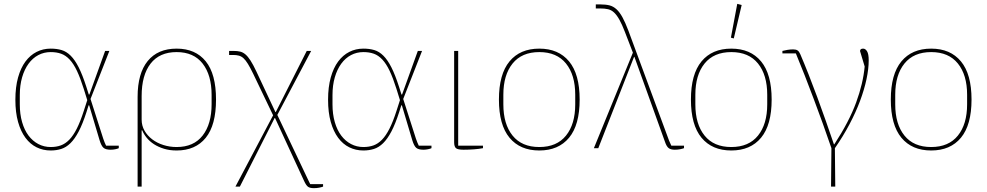

<svg xmlns="http://www.w3.org/2000/svg" viewBox="-20 -771 5135 999"><path d="M598 0Q592 3 580 5.5Q568 8 556 8Q530 8 518.5 -2Q507 -12 498 -42L444 -223H441L430 -188Q410 -126 389.5 -87Q369 -48 346.5 -26Q324 -4 298.5 4Q273 12 244 12Q204 12 170.5 -4.5Q137 -21 112.5 -54Q88 -87 74 -136.5Q60 -186 60 -252Q60 -318 74 -368Q88 -418 112.5 -451Q137 -484 170.5 -501Q204 -518 244 -518Q275 -518 300.5 -510.5Q326 -503 348 -481Q370 -459 389.5 -420.5Q409 -382 429 -320L442 -279H445L527 -506H549L451 -256L517 -50Q524 -29 532 -13H598ZM416 -308Q398 -365 380.5 -402Q363 -439 342.5 -461Q322 -483 298 -491.5Q274 -500 244 -500Q209 -500 179.5 -484.5Q150 -469 128.5 -439.5Q107 -410 95 -368.5Q83 -327 83 -276V-228Q83 -177 95 -135.5Q107 -94 128.5 -65.5Q150 -37 179.5 -21.5Q209 -6 244 -6Q273 -6 296.5 -14.5Q320 -23 340.5 -44Q361 -65 379.5 -101.5Q398 -138 416 -194L434 -250Z M696 -267Q696 -389 748.5 -453.5Q801 -518 899 -518Q997 -518 1050.5 -452Q1104 -386 1104 -253Q1104 -120 1050.5 -54Q997 12 899 12Q863 12 833.5 3Q804 -6 781.5 -20.5Q759 -35 743.5 -54Q728 -73 720 -93H717V200H696ZM899 -6Q988 -6 1034.5 -66Q1081 -126 1081 -229V-277Q1081 -380 1034.5 -440Q988 -500 899 -500Q810 -500 763.5 -440Q717 -380 717 -271V-149Q717 -117 732 -91Q747 -65 772 -46Q797 -27 830 -16.5Q863 -6 899 -6Z M1401 -171 1297 -388Q1282 -419 1270 -438.5Q1258 -458 1247 -468Q1236 -478 1223 -481.5Q1210 -485 1194 -485H1172V-506H1196Q1215 -506 1229.5 -502.5Q1244 -499 1257 -488Q1270 -477 1283.5 -456Q1297 -435 1314 -399L1413 -188H1415L1576 -506H1599L1423 -173L1581 160Q1584 166 1587.5 173.5Q1591 181 1594 187H1661V200Q1653 203 1640.5 205.5Q1628 208 1613 208Q1593 208 1583 201Q1573 194 1562 170L1411 -157H1409L1228 200H1205Z M2225 0Q2219 3 2207 5.5Q2195 8 2183 8Q2157 8 2145.5 -2Q2134 -12 2125 -42L2071 -223H2068L2057 -188Q2037 -126 2016.5 -87Q1996 -48 1973.5 -26Q1951 -4 1925.5 4Q1900 12 1871 12Q1831 12 1797.5 -4.5Q1764 -21 1739.5 -54Q1715 -87 1701 -136.5Q1687 -186 1687 -252Q1687 -318 1701 -368Q1715 -418 1739.5 -451Q1764 -484 1797.5 -501Q1831 -518 1871 -518Q1902 -518 1927.5 -510.5Q1953 -503 1975 -481Q1997 -459 2016.5 -420.5Q2036 -382 2056 -320L2069 -279H2072L2154 -506H2176L2078 -256L2144 -50Q2151 -29 2159 -13H2225ZM2043 -308Q2025 -365 2007.5 -402Q1990 -439 1969.5 -461Q1949 -483 1925 -491.5Q1901 -500 1871 -500Q1836 -500 1806.5 -484.5Q1777 -469 1755.5 -439.5Q1734 -410 1722 -368.5Q1710 -327 1710 -276V-228Q1710 -177 1722 -135.5Q1734 -94 1755.5 -65.5Q1777 -37 1806.5 -21.5Q1836 -6 1871 -6Q1900 -6 1923.5 -14.5Q1947 -23 1967.5 -44Q1988 -65 2006.5 -101.5Q2025 -138 2043 -194L2061 -250Z M2364 -506V-13H2493V0Q2473 4 2446 6Q2419 8 2392 8Q2362 8 2352.5 0Q2343 -8 2343 -31V-506Z M2786 -6Q2877 -6 2925 -65.5Q2973 -125 2973 -228V-278Q2973 -381 2925 -440.5Q2877 -500 2786 -500Q2695 -500 2647 -440.5Q2599 -381 2599 -278V-228Q2599 -125 2647 -65.5Q2695 -6 2786 -6ZM2786 12Q2686 12 2631 -54.5Q2576 -121 2576 -253Q2576 -385 2631 -451.5Q2686 -518 2786 -518Q2886 -518 2941 -451.5Q2996 -385 2996 -253Q2996 -121 2941 -54.5Q2886 12 2786 12Z M3273 -497 3231 -606Q3216 -645 3202.5 -669Q3189 -693 3175 -706Q3161 -719 3144 -723Q3127 -727 3103 -727H3080V-748H3105Q3132 -748 3151.5 -743Q3171 -738 3187.5 -723Q3204 -708 3218.5 -681.5Q3233 -655 3249 -613L3461 -40Q3467 -25 3473 -13H3539V0Q3531 3 3518.5 5.5Q3506 8 3491 8Q3470 8 3459 -0.5Q3448 -9 3440 -33L3281 -475H3279L3093 0H3070Z M3785 -6Q3876 -6 3924 -65.5Q3972 -125 3972 -228V-278Q3972 -381 3924 -440.5Q3876 -500 3785 -500Q3694 -500 3646 -440.5Q3598 -381 3598 -278V-228Q3598 -125 3646 -65.5Q3694 -6 3785 -6ZM3785 12Q3685 12 3630 -54.5Q3575 -121 3575 -253Q3575 -385 3630 -451.5Q3685 -518 3785 -518Q3885 -518 3940 -451.5Q3995 -385 3995 -253Q3995 -121 3940 -54.5Q3885 12 3785 12ZM3783 -575 3816 -751 3839 -745 3798 -571Z M4306 0Q4285 -62 4261.5 -127Q4238 -192 4214 -256Q4190 -320 4166.5 -380Q4143 -440 4121 -493H4051V-506Q4062 -509 4077 -511.5Q4092 -514 4107 -514Q4122 -514 4130 -508.5Q4138 -503 4144 -489Q4165 -440 4187.5 -383Q4210 -326 4232.5 -265Q4255 -204 4277 -141.5Q4299 -79 4319 -20H4321Q4398 -138 4434.5 -237.5Q4471 -337 4479 -425L4455 -505Q4455 -518 4471 -518Q4483 -518 4491.5 -504Q4500 -490 4500 -457Q4500 -413 4488.5 -359Q4477 -305 4455 -246Q4433 -187 4400 -124.5Q4367 -62 4324 0L4326 200H4304Z M4825 -6Q4916 -6 4964 -65.5Q5012 -125 5012 -228V-278Q5012 -381 4964 -440.5Q4916 -500 4825 -500Q4734 -500 4686 -440.5Q4638 -381 4638 -278V-228Q4638 -125 4686 -65.5Q4734 -6 4825 -6ZM4825 12Q4725 12 4670 -54.5Q4615 -121 4615 -253Q4615 -385 4670 -451.5Q4725 -518 4825 -518Q4925 -518 4980 -451.5Q5035 -385 5035 -253Q5035 -121 4980 -54.5Q4925 12 4825 12Z"/></svg>

Font: IBM Plex Serif Thin
Style: Regular
Weight: 100
Designer: Mike Abbink, Paul van der Laan, Pieter van Rosmalen
Foundry: Bold Monday
Version: Version 3.001